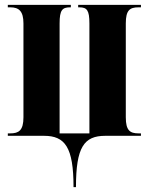

<svg xmlns="http://www.w3.org/2000/svg" viewBox="-20 -556 609 786"><path d="M281 210H291C291 46 324 0 411 0H557V-10H547C512 -10 495 -22 495 -76V-460C495 -514 511 -526 547 -526H557V-536H300V-526H305C336 -526 346 -514 346 -460V-10H224V-460C224 -515 235 -526 267 -526H270V-536H12V-526H22C57 -526 76 -511 76 -460V-76C76 -22 57 -10 22 -10H12V0H160C246 0 281 46 281 210Z"/></svg>

Font: Noto Serif Display Condensed Extra
Style: Regular
Weight: 800
Width: 3
Designer: Monotype Design Team
Foundry: Monotype Imaging Inc.
Version: Version 1.900